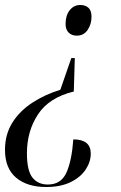

<svg xmlns="http://www.w3.org/2000/svg" viewBox="-33 -563 485 770"><path d="M263 -196Q164 -172 119.5 -104.5Q75 -37 75 52Q75 121 97 149Q119 177 159 177Q212 177 233.5 129Q255 81 261 -4Q331 -4 331 53Q331 86 310.5 117Q290 148 250 167.5Q210 187 152 187Q76 187 31.5 149.5Q-13 112 -13 38Q-13 -24 16.5 -71Q46 -118 96.5 -151Q147 -184 209 -203L253 -330H267ZM289 -543Q309 -543 321.5 -532Q334 -521 334 -496Q334 -466 318.5 -443Q303 -420 275 -420Q255 -420 242.5 -432Q230 -444 230 -467Q230 -501 246.5 -522Q263 -543 289 -543Z"/></svg>

Font: Noto Serif Display Condensed
Style: Italic
Weight: 400
Width: 3
Italic angle: -12°
Designer: Monotype Design Team
Foundry: Monotype Imaging Inc.
Version: Version 2.009